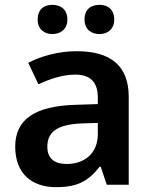

<svg xmlns="http://www.w3.org/2000/svg" viewBox="-20 -765 630 795"><path d="M136 -684C136 -644 163 -624 197 -624C230 -624 259 -644 259 -684C259 -727 230 -745 197 -745C163 -745 136 -727 136 -684ZM330 -684C330 -644 357 -624 392 -624C425 -624 453 -644 453 -684C453 -727 425 -745 392 -745C357 -745 330 -727 330 -684ZM297 -553C223 -553 151 -533 97 -505L139 -416C187 -438 238 -456 292 -456C350 -456 385 -429 385 -361V-334L292 -331C125 -326 43 -271 43 -158C43 -43 115 10 212 10C303 10 346 -16 393 -75H397L422 0H513V-364C513 -493 438 -553 297 -553ZM320 -254 385 -256V-210C385 -129 329 -86 256 -86C208 -86 176 -107 176 -157C176 -215 211 -250 320 -254Z"/></svg>

Font: Noto Sans Thaana SemiBold
Style: Regular
Weight: 600
Designer: David Williams
Foundry: Google Inc.
Version: Version 3.001